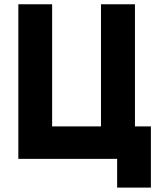

<svg xmlns="http://www.w3.org/2000/svg" viewBox="-20 -730 750 894"><path d="M450.2 -141.6Q450.2 -204.1 450.2 -266.6Q450.2 -328.1 450.2 -390.6Q450.2 -434.6 450.2 -478.5Q450.2 -523.4 450.2 -567.4Q450.2 -603.5 450.2 -638.7Q450.2 -674.8 450.2 -710Q452.1 -710 455.1 -710Q457 -710 460 -710Q475.6 -710 491.2 -710Q506.8 -710 522.5 -710Q533.2 -710 543.9 -710Q554.7 -710 565.4 -710Q576.2 -710 586.9 -710Q597.7 -710 608.4 -710Q608.4 -707 608.4 -705.1Q608.4 -702.1 608.4 -700.2Q608.4 -635.7 608.4 -571.3Q608.4 -505.9 608.4 -441.4Q608.4 -397.5 608.4 -353.5Q608.4 -308.6 608.4 -264.6Q608.4 -234.4 608.4 -203.1Q608.4 -172.9 608.4 -141.6Q614.3 -141.6 620.1 -141.6Q626 -141.6 631.8 -141.6Q637.7 -141.6 643.6 -141.6Q649.4 -141.6 655.3 -141.6Q662.1 -141.6 668.9 -141.6Q675.8 -141.6 682.6 -141.6Q682.6 -139.6 682.6 -136.7Q682.6 -134.8 682.6 -131.8Q682.6 -101.6 682.6 -71.3Q682.6 -41 682.6 -10.7Q682.6 9.8 682.6 30.3Q682.6 50.8 682.6 72.3Q682.6 89.8 682.6 108.4Q682.6 126 682.6 143.6Q680.7 143.6 677.7 143.6Q675.8 143.6 672.9 143.6Q657.2 143.6 641.6 143.6Q626 143.6 610.4 143.6Q599.6 143.6 588.9 143.6Q578.1 143.6 567.4 143.6Q556.6 143.6 545.9 143.6Q535.2 143.6 525.4 143.6Q525.4 141.6 525.4 138.7Q525.4 136.7 525.4 133.8Q525.4 119.1 525.4 103.5Q525.4 87.9 525.4 73.2Q525.4 62.5 525.4 51.8Q525.4 42 525.4 31.2Q525.4 26.4 525.4 20.5Q525.4 15.6 525.4 9.8Q475.6 9.8 425.8 9.8Q376 9.8 326.2 9.8Q290 9.8 253.9 9.8Q217.8 9.8 182.6 9.8Q153.3 9.8 124 9.8Q94.7 9.8 65.4 9.8Q65.4 7.8 65.4 4.9Q65.4 2.9 65.4 0Q65.4 -80.1 65.4 -159.2Q65.4 -238.3 65.4 -318.4Q65.4 -373 65.4 -427.7Q65.4 -482.4 65.4 -537.1Q65.4 -580.1 65.4 -623Q65.4 -667 65.4 -710Q67.4 -710 70.3 -710Q72.3 -710 75.2 -710Q90.8 -710 106.4 -710Q122.1 -710 137.7 -710Q148.4 -710 159.2 -710Q169.9 -710 180.7 -710Q191.4 -710 202.1 -710Q212.9 -710 222.7 -710Q222.7 -707 222.7 -705.1Q222.7 -702.1 222.7 -700.2Q222.7 -635.7 222.7 -571.3Q222.7 -505.9 222.7 -441.4Q222.7 -397.5 222.7 -353.5Q222.7 -308.6 222.7 -264.6Q222.7 -234.4 222.7 -203.1Q222.7 -172.9 222.7 -141.6Q249 -141.6 274.4 -141.6Q299.8 -141.6 325.2 -141.6Q344.7 -141.6 364.3 -141.6Q382.8 -141.6 402.3 -141.6Q409.2 -141.6 415 -141.6Q421.9 -141.6 427.7 -141.6Q433.6 -141.6 439.5 -141.6Q444.3 -141.6 450.2 -141.6Z"/></svg>

Font: LeFont
Style: Bold
Weight: 800
Designer: Leryon MEDIA
Version: Version 1.0